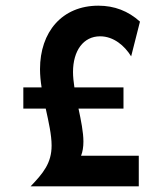

<svg xmlns="http://www.w3.org/2000/svg" viewBox="-20 -659 561 679"><path d="M88.2 0H470.8V-108.3H266.7C272.2 -122.2 275 -138.9 275 -158.3C275 -191 266.7 -232.6 257.6 -275H416.7V-350H243.1C240.3 -369.4 238.2 -387.5 238.2 -404.2C238.2 -479.9 275 -530.6 334 -530.6C381.9 -530.6 420.8 -497.2 443.8 -459.7L475 -582.6C433.3 -620.1 384.7 -638.9 327.8 -638.9C199.3 -638.9 121.5 -545.8 121.5 -414.6C121.5 -393.8 123.6 -372.2 127.1 -350H62.5V-275H141.7C152.1 -227.8 162.5 -181.9 162.5 -144.4C162.5 -81.9 132.6 -46.5 88.2 0Z"/></svg>

Font: Afacad
Style: Bold
Weight: 700
Designer: Kristian Moeller
Foundry: Dicotype
Version: Version 1.000